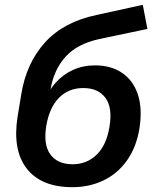

<svg xmlns="http://www.w3.org/2000/svg" viewBox="-20 -766 648 796"><path d="M280 10Q151 10 91 -67Q31 -144 53 -283L68 -374Q89 -505 167 -590.5Q245 -676 381 -704L572 -746L591 -646L391 -604Q300 -584 252 -531Q204 -478 190 -398L181 -345H163Q181 -390 211 -423.5Q241 -457 282.5 -476Q324 -495 374 -495Q440 -495 486 -464Q532 -433 551.5 -374.5Q571 -316 558 -233Q545 -154 505.5 -99.5Q466 -45 408 -17.5Q350 10 280 10ZM281 -85Q340 -85 381 -125Q422 -165 434 -241Q447 -320 417 -360.5Q387 -401 325 -401Q265 -401 225 -361Q185 -321 172 -245Q159 -166 189 -125.5Q219 -85 281 -85Z"/></svg>

Font: Mulish ExtraLight
Style: Italic
Weight: 200
Italic angle: -9°
Designer: Vernon Adams
Foundry: Vernon Adams
Version: Version 3.603